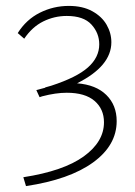

<svg xmlns="http://www.w3.org/2000/svg" viewBox="-20 -488 457 650"><path d="M375 -78Q375 4 295 62Q215 120 68 142L59 112Q195 91 263.5 41.5Q332 -8 332 -74Q332 -119 300 -146.5Q268 -174 206 -174Q169 -174 123 -162L114 -159L103 -183L133 -191V-192L154 -198Q240 -226 278 -260Q316 -294 316 -338Q316 -376 289.5 -405Q263 -434 206 -434Q164 -434 126.5 -415.5Q89 -397 62 -357L40 -376Q69 -422 115 -445Q161 -468 213 -468Q260 -468 292.5 -450Q325 -432 341 -404Q357 -376 357 -345Q357 -264 241 -206Q305 -201 340 -166.5Q375 -132 375 -78Z"/></svg>

Font: Ysabeau SC Light
Style: Regular
Weight: 300
Designer: Christian Thalmann (Catharsis Fonts)
Version: Version 0.003